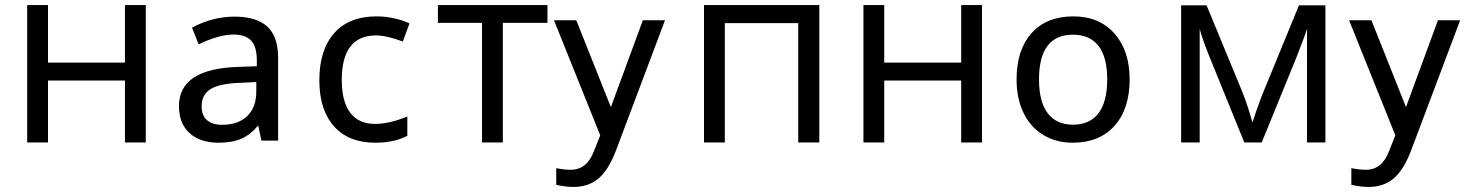

<svg xmlns="http://www.w3.org/2000/svg" viewBox="-20 -555 5774 748"><path d="M167 -535.2V-311H466.8V-535.2H547.9V0H466.8V-241.2H167V0H85.9V-535.2Z M998.5 -7.3 985.8 -66.4Q957.5 -31.2 921.4 -15.1Q885.3 1 831.5 1Q759.8 1 718.5 -36.4Q677.2 -73.7 677.2 -141.6Q677.2 -287.6 909.2 -294.4L980.5 -296.9V-319.8Q980.5 -372.6 958.7 -396.5Q937 -420.4 889.2 -420.4Q833.5 -420.4 753.9 -382.3L728 -447.3Q768.1 -468.8 809.6 -479.5Q851.1 -490.2 893.6 -490.2Q979.5 -490.2 1021.5 -451.4Q1063.5 -412.6 1063.5 -329.6V-7.3ZM845.7 -68.8Q907.7 -68.8 943.1 -102.8Q978.5 -136.7 978.5 -199.2V-235.4L916 -232.4Q835 -229.5 800.3 -208Q765.6 -186.5 765.6 -140.6Q765.6 -105 786.4 -86.9Q807.1 -68.8 845.7 -68.8Z M1442.4 1Q1337.9 1 1281 -63.2Q1224.1 -127.4 1224.1 -242.2Q1224.1 -359.9 1281.7 -425.5Q1339.4 -491.2 1447.3 -491.2Q1481.4 -491.2 1515.9 -483.6Q1550.3 -476.1 1575.2 -463.4L1549.3 -393.1Q1519 -404.8 1492.2 -410.9Q1465.3 -417 1445.3 -417Q1311.5 -417 1311.5 -243.2Q1311.5 -159.2 1344.5 -115.7Q1377.4 -72.3 1440.9 -72.3Q1497.1 -72.3 1566.9 -101.1V-25.9Q1515.1 1 1442.4 1Z M2112.8 -465.8H1939V0H1857.9V-465.8H1686V-535.2H2112.8Z M2138.2 -476.1H2225.1L2359.9 -137.7L2484.4 -476.1H2570.8L2379.4 32.2Q2350.1 108.4 2311 140.9Q2272 173.3 2214.4 173.3Q2182.6 173.3 2147 165V100.1Q2177.2 106.4 2203.6 106.4Q2266.6 106.4 2293.9 33.7L2318.4 -27.8Z M2803.7 0H2722.7V-535.2H3171.9V0H3089.8V-464.8H2803.7Z M3424.8 -535.2V-311H3724.6V-535.2H3805.7V0H3724.6V-241.2H3424.8V0H3343.8V-535.2Z M4380.9 -245.6Q4380.9 -130.9 4322 -64.9Q4263.2 1 4158.7 1Q4094.2 1 4044.2 -29.5Q3994.1 -60.1 3967.3 -115.7Q3940.4 -171.4 3940.4 -245.6Q3940.4 -360.4 3998.8 -425.8Q4057.1 -491.2 4161.6 -491.2Q4262.7 -491.2 4321.8 -424.3Q4380.9 -357.4 4380.9 -245.6ZM4027.8 -245.6Q4027.8 -158.2 4061.8 -113.8Q4095.7 -69.3 4160.6 -69.3Q4225.1 -69.3 4259.3 -113.5Q4293.5 -157.7 4293.5 -245.6Q4293.5 -332.5 4259.5 -376.2Q4225.6 -419.9 4159.7 -419.9Q4094.7 -419.9 4061.3 -376.7Q4027.8 -333.5 4027.8 -245.6Z M4859.4 -78.1 4874.5 -123.5 4895.5 -181.2 5040.5 -534.2H5143.6V0H5071.8V-441.9L5062 -413.6L5033.7 -338.9L4895.5 0H4827.6L4689.5 -339.8Q4663.6 -405.3 4653.8 -441.9V0H4581.5V-534.2H4680.7L4820.8 -194.8Q4841.8 -141.1 4859.4 -78.1Z M5235.8 -476.1H5322.8L5457.5 -137.7L5582 -476.1H5668.5L5477.1 32.2Q5447.8 108.4 5408.7 140.9Q5369.6 173.3 5312 173.3Q5280.3 173.3 5244.6 165V100.1Q5274.9 106.4 5301.3 106.4Q5364.3 106.4 5391.6 33.7L5416 -27.8Z"/></svg>

Font: XL-Viking
Style: Regular
Weight: 400
Foundry: Ascender Corporation
Version: Version 1.10 March 23, 2015